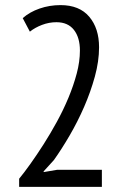

<svg xmlns="http://www.w3.org/2000/svg" viewBox="-20 -732 490 752"><path d="M368 -547Q368 -492 351.5 -432Q335 -372 309.5 -313.5Q284 -255 252.5 -201Q221 -147 191 -105L151 -61V-58L204 -67H379V0H55V-32Q74 -55 99 -90Q124 -125 150.5 -166.5Q177 -208 202.5 -254.5Q228 -301 248 -349Q268 -397 280.5 -444Q293 -491 293 -534Q293 -585 269.5 -615Q246 -645 201 -645Q172 -645 144.5 -634.5Q117 -624 97 -608L69 -661Q96 -685 135 -698.5Q174 -712 217 -712Q291 -712 329.5 -666.5Q368 -621 368 -547Z"/></svg>

Font: PT Sans Narrow
Style: Regular
Weight: 400
Width: 3
Designer: A.Korolkova, O.Umpeleva, V.Yefimov
Foundry: ParaType Ltd
Version: Version 2.003W OFL